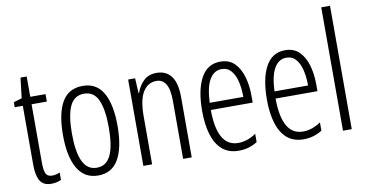

<svg xmlns="http://www.w3.org/2000/svg" viewBox="-74 -958 2225 1165"><g transform="rotate(-10 1038.5 -375.0)"><path d="M172 -38Q184 -38 196.5 -41Q209 -44 219 -49V-3Q206 3 191 6.5Q176 10 158 10Q109 10 89 -23.5Q69 -57 69 -123V-486H19V-517L70 -532L85 -657H123V-532H217V-486H123V-126Q123 -81 132.5 -59.5Q142 -38 172 -38Z M614 -267Q614 -134 573 -62Q532 10 447 10Q363 10 320.5 -62.5Q278 -135 278 -268Q278 -401 319 -471.5Q360 -542 447 -542Q532 -542 573 -470.5Q614 -399 614 -267ZM333 -268Q333 -155 360.5 -96.5Q388 -38 447 -38Q505 -38 532.5 -94.5Q560 -151 560 -267Q560 -376 534 -435Q508 -494 447 -494Q386 -494 359.5 -436.5Q333 -379 333 -268Z M902 -542Q961 -542 992.5 -500Q1024 -458 1024 -370V0H971V-357Q971 -428 951 -461Q931 -494 893 -494Q840 -494 810 -445.5Q780 -397 780 -295V0H726V-532H769L774 -440H777Q791 -482 821.5 -512Q852 -542 902 -542Z M1295 -542Q1349 -542 1382 -509Q1415 -476 1430.5 -422Q1446 -368 1446 -305V-263H1188Q1189 -37 1318 -37Q1374 -37 1428 -74V-23Q1403 -7 1374.5 1.5Q1346 10 1314 10Q1251 10 1211.5 -24.5Q1172 -59 1153.5 -121Q1135 -183 1135 -265Q1135 -395 1175 -468.5Q1215 -542 1295 -542ZM1295 -496Q1248 -496 1220.5 -449.5Q1193 -403 1189 -307H1396Q1396 -358 1386 -401Q1376 -444 1353.5 -470Q1331 -496 1295 -496Z M1694 -542Q1748 -542 1781 -509Q1814 -476 1829.5 -422Q1845 -368 1845 -305V-263H1587Q1588 -37 1717 -37Q1773 -37 1827 -74V-23Q1802 -7 1773.5 1.5Q1745 10 1713 10Q1650 10 1610.5 -24.5Q1571 -59 1552.5 -121Q1534 -183 1534 -265Q1534 -395 1574 -468.5Q1614 -542 1694 -542ZM1694 -496Q1647 -496 1619.5 -449.5Q1592 -403 1588 -307H1795Q1795 -358 1785 -401Q1775 -444 1752.5 -470Q1730 -496 1694 -496Z M2010 0H1956V-760H2010Z"/></g></svg>

Font: Noto Sans Thai ExtCond Light
Style: Regular
Weight: 300
Width: 2
Designer: Monotype Design Team
Foundry: Monotype Imaging Inc.
Version: Version 2.002; ttfautohint (v1.8.4.7-5d5b)